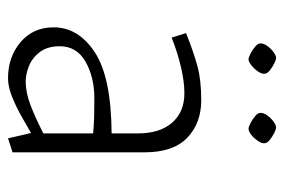

<svg xmlns="http://www.w3.org/2000/svg" viewBox="-132 -548 692 467"><g transform="rotate(90 213.5 -315.0)"><path d="M171 11Q119 11 83 -19.5Q47 -50 47 -100Q47 -160 107.5 -200Q168 -240 305 -241Q305 -257 305 -273Q305 -289 305 -305Q305 -358 279 -388Q253 -418 207 -418Q179 -418 143 -409.5Q107 -401 72 -387L61 -422Q106 -440 140.5 -449.5Q175 -459 224 -459Q280 -459 315.5 -425Q351 -391 351 -321V0L317 11L304 -45Q287 -35 263 -21.5Q239 -8 215 1.5Q191 11 171 11ZM178 -32Q206 -32 237 -44Q268 -56 305 -75V-196Q285 -198 264 -198.5Q243 -199 220 -199Q168 -199 130.5 -177.5Q93 -156 93 -115Q93 -85 107 -66.5Q121 -48 141 -40Q161 -32 178 -32ZM86 -603Q86 -611 92.5 -620Q99 -629 107.5 -635Q116 -641 121 -641Q126 -641 135 -636.5Q144 -632 152 -625.5Q160 -619 160 -612Q160 -606 156 -599.5Q152 -593 146 -587Q140 -581 134.5 -577.5Q129 -574 125 -574Q120 -574 110.5 -579Q101 -584 93.5 -590.5Q86 -597 86 -603ZM255 -603Q255 -611 261.5 -620Q268 -629 276.5 -635Q285 -641 290 -641Q295 -641 304 -636.5Q313 -632 321 -625.5Q329 -619 329 -612Q329 -606 325 -599.5Q321 -593 315.5 -587Q310 -581 304 -577.5Q298 -574 294 -574Q289 -574 279.5 -579Q270 -584 262.5 -590.5Q255 -597 255 -603Z"/></g></svg>

Font: Ancizar Sans Thin
Style: Regular
Weight: 100
Designer: Cesar Puertas, Viviana Monsalve, Julian Moncada, Julian Prieto, Jose Castro, Mariel Hernandez, Felipe Aragon, Sara Alarc
Version: Version 8.100